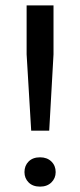

<svg xmlns="http://www.w3.org/2000/svg" viewBox="-20 -688 298 714"><path d="M96 -202 79 -486V-668H179V-486L163 -202ZM129 6Q102 6 86.5 -9.5Q71 -25 71 -48Q71 -72 86.5 -87.5Q102 -103 129 -103Q155 -103 171 -87.5Q187 -72 187 -48Q187 -25 171 -9.5Q155 6 129 6Z"/></svg>

Font: Gantari Medium
Style: Regular
Weight: 500
Designer: Anugrah Pasau
Foundry: Lafontype
Version: Version 1.000; ttfautohint (v1.8.4.7-5d5b)